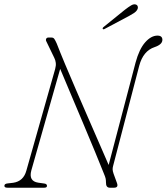

<svg xmlns="http://www.w3.org/2000/svg" viewBox="-25 -875 777 895"><path d="M121 -80.5Q107.5 -30.5 153 -23.5L181.5 -19.5Q194 -18 194 -8.5Q194 0 181 0H10Q-5 0 -4.5 -9Q-4.5 -18.5 10.5 -20L36.5 -23Q84.5 -30 98 -80L232 -553Q236.5 -569 235 -582Q233.5 -595 228 -605.5L191.5 -681Q187.5 -688 190.2 -694Q193 -700 200.5 -700H215Q224 -700 228.5 -693.2Q233 -686.5 239.5 -672Q254.5 -633 278 -576.8Q301.5 -520.5 329.5 -455.8Q357.5 -391 385.8 -326Q414 -261 439 -203.8Q464 -146.5 481.5 -106L607 -583.5Q624 -646.5 651.8 -677.8Q679.5 -709 709 -709Q732 -709 732 -689Q731.5 -667.5 696 -655.5Q642.5 -638 624 -568.5L502.5 -102.5Q500 -94 500 -86Q500 -78 504.5 -65L520 -22.5Q528.5 0 506.5 0H487Q468.5 0 469 -24.5Q469 -36 467.2 -43.5Q465.5 -51 460 -64Q444 -104.5 419.2 -164.5Q394.5 -224.5 365.5 -293.2Q336.5 -362 307.8 -429.8Q279 -497.5 255.5 -554ZM556.5 -829Q574.5 -843 586.5 -850Q598.5 -857 608 -854Q615.5 -851.5 617.2 -844.2Q619 -837 614.5 -829.5Q609.5 -820.5 599.2 -814Q589 -807.5 575.5 -800L462.5 -740Q456 -736.5 454 -740.5Q451.5 -744.5 459.5 -750.5Z"/></svg>

Font: Fraunces 72pt S050 Thin
Style: Italic
Weight: 100
Italic angle: -16°
Version: Version 1.000; ttfautohint (v1.8.3)